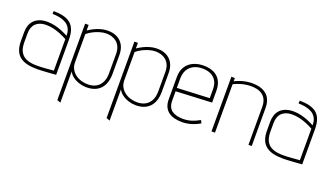

<svg xmlns="http://www.w3.org/2000/svg" viewBox="-68 -976 2839 1655"><g transform="rotate(20 1351.5 -148.5)"><path d="M379 -347Q351 -362 319.5 -375Q288 -388 254 -396Q220 -404 185 -404Q141 -404 110.5 -391.5Q80 -379 61 -358Q42 -337 33.5 -309.5Q25 -282 25 -252V-169Q25 -121 38.5 -86.5Q52 -52 79 -30.5Q106 -9 146 0.5Q186 10 238 10Q250 10 271.5 9Q293 8 317 6.5Q341 5 362.5 3.5Q384 2 397.5 1Q411 0 410 0V-320Q410 -376 396 -413Q382 -450 355 -470.5Q328 -491 289.5 -500Q251 -509 202 -509L201 -483Q235 -483 267 -476.5Q299 -470 324 -455.5Q349 -441 364 -414.5Q379 -388 379 -347ZM379 -316V-27Q380 -27 370.5 -26.5Q361 -26 345 -24.5Q329 -23 309.5 -21.5Q290 -20 271 -19Q252 -18 236 -18Q180 -17 144.5 -28.5Q109 -40 90 -61.5Q71 -83 63.5 -110Q56 -137 56 -167V-250Q56 -280 64.5 -303.5Q73 -327 89 -342.5Q105 -358 128.5 -366.5Q152 -375 182 -375Q218 -375 250 -367.5Q282 -360 314.5 -347Q347 -334 379 -316Z M864 -176V-345Q864 -399 843.5 -436Q823 -473 784.5 -492.5Q746 -512 691 -510Q663 -509 634.5 -501Q606 -493 578.5 -479.5Q551 -466 526 -449V-500H494V201L526 213V-74Q538 -48 564.5 -28.5Q591 -9 624.5 1.5Q658 12 691 12Q774 12 819 -36.5Q864 -85 864 -176ZM834 -344V-168Q834 -120 817.5 -86.5Q801 -53 771.5 -35.5Q742 -18 700 -16Q668 -15 637 -23.5Q606 -32 581 -50Q556 -68 541 -95Q526 -122 526 -157V-416Q548 -435 577 -450Q606 -465 637.5 -474Q669 -483 695 -483Q723 -483 748 -475Q773 -467 792 -451Q811 -435 822.5 -408.5Q834 -382 834 -344Z M1316 -176V-345Q1316 -399 1295.5 -436Q1275 -473 1236.5 -492.5Q1198 -512 1143 -510Q1115 -509 1086.5 -501Q1058 -493 1030.5 -479.5Q1003 -466 978 -449V-500H946V201L978 213V-74Q990 -48 1016.5 -28.5Q1043 -9 1076.5 1.5Q1110 12 1143 12Q1226 12 1271 -36.5Q1316 -85 1316 -176ZM1286 -344V-168Q1286 -120 1269.5 -86.5Q1253 -53 1223.5 -35.5Q1194 -18 1152 -16Q1120 -15 1089 -23.5Q1058 -32 1033 -50Q1008 -68 993 -95Q978 -122 978 -157V-416Q1000 -435 1029 -450Q1058 -465 1089.5 -474Q1121 -483 1147 -483Q1175 -483 1200 -475Q1225 -467 1244 -451Q1263 -435 1274.5 -408.5Q1286 -382 1286 -344Z M1426 -133V-219L1755 -235V-342Q1755 -398 1733.5 -435.5Q1712 -473 1672.5 -491.5Q1633 -510 1579 -510Q1526 -510 1484 -490.5Q1442 -471 1418 -433Q1394 -395 1394 -339V-134Q1394 -93 1407.5 -65Q1421 -37 1444.5 -20Q1468 -3 1500 4.5Q1532 12 1569 12Q1609 12 1651 -0.5Q1693 -13 1730 -35L1717 -61Q1676 -38 1640.5 -27.5Q1605 -17 1566 -17Q1536 -17 1510.5 -23Q1485 -29 1466 -42Q1447 -55 1436.5 -77.5Q1426 -100 1426 -133ZM1723 -345V-264L1426 -250V-335Q1426 -382 1444.5 -415Q1463 -448 1497.5 -465.5Q1532 -483 1578 -483Q1622 -483 1654.5 -467.5Q1687 -452 1705 -421.5Q1723 -391 1723 -345Z M2174 -345V0H2204V-345Q2204 -387 2193 -416.5Q2182 -446 2163 -464.5Q2144 -483 2119.5 -493.5Q2095 -504 2067 -507.5Q2039 -511 2011 -510Q1987 -509 1961.5 -504Q1936 -499 1912 -490.5Q1888 -482 1867 -471V-501H1835V0H1867V-444Q1886 -454 1910 -462.5Q1934 -471 1960 -476.5Q1986 -482 2013 -483Q2048 -484 2077 -477.5Q2106 -471 2128 -455Q2150 -439 2162 -412Q2174 -385 2174 -345Z M2636 -347Q2608 -362 2576.5 -375Q2545 -388 2511 -396Q2477 -404 2442 -404Q2398 -404 2367.5 -391.5Q2337 -379 2318 -358Q2299 -337 2290.5 -309.5Q2282 -282 2282 -252V-169Q2282 -121 2295.5 -86.5Q2309 -52 2336 -30.5Q2363 -9 2403 0.5Q2443 10 2495 10Q2507 10 2528.5 9Q2550 8 2574 6.5Q2598 5 2619.5 3.5Q2641 2 2654.5 1Q2668 0 2667 0V-320Q2667 -376 2653 -413Q2639 -450 2612 -470.5Q2585 -491 2546.5 -500Q2508 -509 2459 -509L2458 -483Q2492 -483 2524 -476.5Q2556 -470 2581 -455.5Q2606 -441 2621 -414.5Q2636 -388 2636 -347ZM2636 -316V-27Q2637 -27 2627.5 -26.5Q2618 -26 2602 -24.5Q2586 -23 2566.5 -21.5Q2547 -20 2528 -19Q2509 -18 2493 -18Q2437 -17 2401.5 -28.5Q2366 -40 2347 -61.5Q2328 -83 2320.5 -110Q2313 -137 2313 -167V-250Q2313 -280 2321.5 -303.5Q2330 -327 2346 -342.5Q2362 -358 2385.5 -366.5Q2409 -375 2439 -375Q2475 -375 2507 -367.5Q2539 -360 2571.5 -347Q2604 -334 2636 -316Z"/></g></svg>

Font: Advent Pro ExtraLight
Style: Regular
Weight: 250
Version: Version 3.000